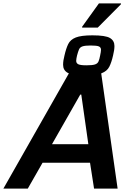

<svg xmlns="http://www.w3.org/2000/svg" viewBox="-55 -1121 786 1141"><path d="M-35 0 356 -688H546L644 0H504L480 -154H198L110 0ZM254 -264H470L428 -559H422ZM449 -673.5Q372.2 -673.5 346.1 -688.9Q320 -704.2 320 -736Q320 -748.3 322 -762.1Q324.1 -775.9 328.2 -791.3Q337.4 -832.2 350.2 -858.8Q363 -885.4 395.2 -898.2Q427.5 -911 494 -911Q571.9 -911 598.5 -895.2Q625.1 -879.3 625.1 -847.6Q625.1 -835.3 623 -821.5Q621 -807.6 616.9 -791.3Q607.7 -750.3 594.4 -724.2Q581.1 -698.1 548.8 -685.8Q516.6 -673.5 449 -673.5ZM459.2 -732.9Q494 -732.9 509.4 -738Q524.8 -743.1 530.4 -755.9Q536 -768.7 540.1 -791.3Q542.2 -802.5 543.7 -810.2Q545.2 -817.9 545.2 -825Q545.2 -839.4 533 -845Q520.7 -850.6 483.8 -850.6Q451 -850.6 435.7 -845.5Q420.3 -840.4 414.7 -827.6Q409.1 -814.8 402.9 -791.3Q400.9 -782 399.3 -773.9Q397.8 -765.7 397.8 -759.5Q397.8 -745.2 410.6 -739Q423.4 -732.9 459.2 -732.9ZM433 -957V-962L533 -1101H664V-1096L526 -957Z"/></svg>

Font: Saira SemiBold
Style: Italic
Weight: 600
Italic angle: -12°
Designer: Hector Gatti with collaboration of the Omnibus-Type team
Foundry: Omnibus-Type
Version: Version 1.100; ttfautohint (v1.8.3)